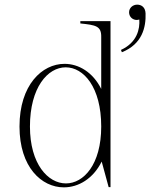

<svg xmlns="http://www.w3.org/2000/svg" viewBox="-20 -791 647 827"><path d="M255 16C318 16 381 -21 418 -95L448 15H456V-700H326V-690C393 -683 417 -679 416 -631V-408C380 -480 319 -516 258 -516C161 -516 64 -425 64 -246C64 -71 159 16 255 16ZM264 -1C187 -1 109 -84 109 -246C109 -415 186 -501 263 -501C340 -501 416 -416 416 -246C416 -82 340 -1 264 -1ZM501 -576 505 -566C593 -601 609 -674 607 -733C606 -761 588 -771 571 -771C552 -771 536 -757 536 -738C536 -718 552 -705 569 -705C573 -705 576 -706 580 -707C583 -667 571 -608 501 -576Z"/></svg>

Font: Sprat Condensed Thin
Style: Regular
Weight: 100
Width: 3
Designer: Ethan Nakache
Foundry: Collletttivo
Version: Version 2.000;Glyphs 3.2 (3217)